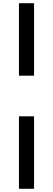

<svg xmlns="http://www.w3.org/2000/svg" viewBox="-20 -908 330 1195"><path d="M98 -437V-888H192V-437ZM98 267V-184H192V267Z"/></svg>

Font: Farlight84_Sys_V01
Style: Regular
Weight: 400
Designer: Ryoko NISHIZUKA  (kana, bopomofo & ideographs); Paul D. Hunt (Latin, Greek & Cyrillic); Sandoll Communications , Soo-you
Foundry: Adobe
Version: Version 2.004;October 29, 2024;FontCreator 14.0.0.2814 64-bi